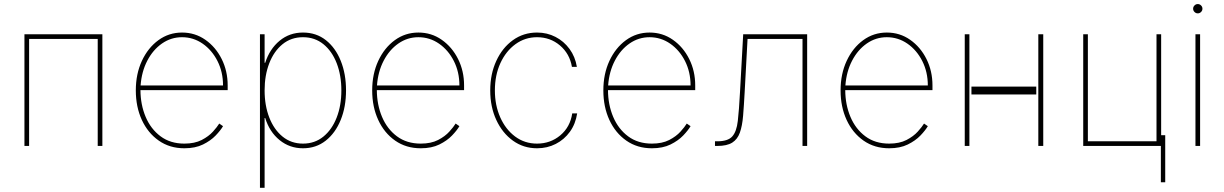

<svg xmlns="http://www.w3.org/2000/svg" viewBox="-20 -713 5982 938"><path d="M99.4 0V-545.5H480.1V0H457.4V-522.7H122.2V0Z M880.7 11.4Q809.3 11.4 755.9 -25.9Q702.4 -63.2 672.9 -127.1Q643.5 -191.1 643.5 -271.3Q643.5 -351.6 673.1 -415.5Q702.8 -479.4 753.9 -516.7Q805 -554 869.3 -554Q932.9 -554 983.3 -518.6Q1033.7 -483.3 1063 -424.7Q1092.3 -366.1 1092.3 -295.5V-272.7H666.2Q666.5 -201.3 691.6 -142Q716.6 -82.7 764.4 -47.1Q812.1 -11.4 880.7 -11.4Q931.1 -11.4 965.4 -29.1Q999.6 -46.9 1020.4 -70Q1041.2 -93 1051.1 -109.4L1069.6 -96.6Q1057.5 -76 1033.4 -50.8Q1009.2 -25.6 971.6 -7.1Q933.9 11.4 880.7 11.4ZM666.9 -295.5H1069.6Q1069.6 -361.2 1042.6 -414.6Q1015.6 -468 970.2 -499.6Q924.7 -531.2 869.3 -531.2Q815.7 -531.2 771.5 -500.5Q727.3 -469.8 699.6 -416.5Q671.9 -363.3 666.9 -295.5Z M1250 204.5V-545.5H1272.7V-406.2H1275.6Q1297.6 -474.1 1346.1 -514Q1394.5 -554 1460.2 -554Q1524.9 -554 1571.9 -516.9Q1619 -479.8 1644.7 -415.8Q1670.5 -351.9 1670.5 -271.3Q1670.5 -191.1 1644.5 -127.1Q1618.6 -63.2 1571.4 -25.9Q1524.1 11.4 1460.2 11.4Q1395.2 11.4 1346.1 -28.4Q1296.9 -68.2 1275.6 -136.4H1272.7V204.5ZM1272.7 -271.3Q1272.7 -197.4 1295.6 -138.7Q1318.5 -79.9 1360.6 -45.6Q1402.7 -11.4 1460.2 -11.4Q1517.8 -11.4 1559.8 -45.6Q1601.9 -79.9 1624.8 -138.7Q1647.7 -197.4 1647.7 -271.3Q1647.7 -345.2 1625 -403.9Q1602.3 -462.7 1560.2 -497Q1518.1 -531.2 1460.2 -531.2Q1402.3 -531.2 1360.3 -497Q1318.2 -462.7 1295.5 -403.9Q1272.7 -345.2 1272.7 -271.3Z M2035.5 11.4Q1964.1 11.4 1910.7 -25.9Q1857.2 -63.2 1827.8 -127.1Q1798.3 -191.1 1798.3 -271.3Q1798.3 -351.6 1827.9 -415.5Q1857.6 -479.4 1908.7 -516.7Q1959.9 -554 2024.1 -554Q2087.7 -554 2138.1 -518.6Q2188.6 -483.3 2217.9 -424.7Q2247.2 -366.1 2247.2 -295.5V-272.7H1821Q1821.4 -201.3 1846.4 -142Q1871.4 -82.7 1919.2 -47.1Q1967 -11.4 2035.5 -11.4Q2085.9 -11.4 2120.2 -29.1Q2154.5 -46.9 2175.2 -70Q2196 -93 2206 -109.4L2224.4 -96.6Q2212.4 -76 2188.2 -50.8Q2164.1 -25.6 2126.4 -7.1Q2088.8 11.4 2035.5 11.4ZM1821.7 -295.5H2224.4Q2224.4 -361.2 2197.4 -414.6Q2170.5 -468 2125 -499.6Q2079.5 -531.2 2024.1 -531.2Q1970.5 -531.2 1926.3 -500.5Q1882.1 -469.8 1854.4 -416.5Q1826.7 -363.3 1821.7 -295.5Z M2603.7 11.4Q2537.6 11.4 2486 -25.7Q2434.3 -62.9 2404.7 -126.8Q2375 -190.7 2375 -271.3Q2375 -351.2 2404.5 -415.3Q2433.9 -479.4 2485.6 -516.7Q2537.3 -554 2603.7 -554Q2652.7 -554 2693.7 -532.8Q2734.7 -511.7 2762.4 -473.9Q2790.1 -436.1 2798.3 -386.4H2774.1Q2763.1 -450.6 2715.7 -490.9Q2668.3 -531.2 2603.7 -531.2Q2545.1 -531.2 2498.4 -497.3Q2451.7 -463.4 2424.7 -404.7Q2397.7 -345.9 2397.7 -271.3Q2397.7 -198.9 2423.8 -139.9Q2449.9 -81 2496.4 -46.2Q2543 -11.4 2603.7 -11.4Q2669 -11.4 2717.3 -51.8Q2765.6 -92.3 2775.6 -159.1H2799.7Q2791.9 -107.6 2764.2 -69.2Q2736.5 -30.9 2695 -9.8Q2653.4 11.4 2603.7 11.4Z M3164.8 11.4Q3093.4 11.4 3040 -25.9Q2986.5 -63.2 2957 -127.1Q2927.6 -191.1 2927.6 -271.3Q2927.6 -351.6 2957.2 -415.5Q2986.9 -479.4 3038 -516.7Q3089.1 -554 3153.4 -554Q3217 -554 3267.4 -518.6Q3317.8 -483.3 3347.1 -424.7Q3376.4 -366.1 3376.4 -295.5V-272.7H2950.3Q2950.6 -201.3 2975.7 -142Q3000.7 -82.7 3048.5 -47.1Q3096.2 -11.4 3164.8 -11.4Q3215.2 -11.4 3249.5 -29.1Q3283.7 -46.9 3304.5 -70Q3325.3 -93 3335.2 -109.4L3353.7 -96.6Q3341.6 -76 3317.5 -50.8Q3293.3 -25.6 3255.7 -7.1Q3218 11.4 3164.8 11.4ZM2951 -295.5H3353.7Q3353.7 -361.2 3326.7 -414.6Q3299.7 -468 3254.3 -499.6Q3208.8 -531.2 3153.4 -531.2Q3099.8 -531.2 3055.6 -500.5Q3011.4 -469.8 2983.7 -416.5Q2956 -363.3 2951 -295.5Z M3473 0V-22.7H3484.4Q3535.9 -22.7 3557.2 -46.2Q3578.5 -69.6 3584.5 -122.3Q3590.6 -175.1 3595.2 -262.8L3610.8 -545.5H3923.3V0H3900.6V-522.7H3632.1L3617.9 -261.4Q3614.3 -196 3610.3 -146.8Q3606.2 -97.7 3594.6 -65.2Q3583.1 -32.7 3557.4 -16.3Q3531.6 0 3484.4 0Z M4323.9 11.4Q4252.5 11.4 4199 -25.9Q4145.6 -63.2 4116.1 -127.1Q4086.6 -191.1 4086.6 -271.3Q4086.6 -351.6 4116.3 -415.5Q4146 -479.4 4197.1 -516.7Q4248.2 -554 4312.5 -554Q4376.1 -554 4426.5 -518.6Q4476.9 -483.3 4506.2 -424.7Q4535.5 -366.1 4535.5 -295.5V-272.7H4109.4Q4109.7 -201.3 4134.8 -142Q4159.8 -82.7 4207.6 -47.1Q4255.3 -11.4 4323.9 -11.4Q4374.3 -11.4 4408.6 -29.1Q4442.8 -46.9 4463.6 -70Q4484.4 -93 4494.3 -109.4L4512.8 -96.6Q4500.7 -76 4476.6 -50.8Q4452.4 -25.6 4414.8 -7.1Q4377.1 11.4 4323.9 11.4ZM4110.1 -295.5H4512.8Q4512.8 -361.2 4485.8 -414.6Q4458.8 -468 4413.4 -499.6Q4367.9 -531.2 4312.5 -531.2Q4258.9 -531.2 4214.7 -500.5Q4170.5 -469.8 4142.8 -416.5Q4115.1 -363.3 4110.1 -295.5Z M5076.7 -545.5V0H5052.6V-545.5ZM4715.9 -545.5V0H4693.2V-545.5ZM5042.6 -289.8V-251.4H4725.9V-289.8Z M5652.7 -545.5V0H5272V-545.5H5294.7V-22.7H5630V-545.5ZM5672.6 -52.6V177.6H5651.3V-52.6Z M5820.3 0V-545.5H5843V0ZM5831.7 -647.7Q5822.4 -647.7 5815.7 -654.5Q5808.9 -661.2 5808.9 -670.5Q5808.9 -679.7 5815.7 -686.4Q5822.4 -693.2 5831.7 -693.2Q5840.9 -693.2 5847.7 -686.4Q5854.4 -679.7 5854.4 -670.5Q5854.4 -661.2 5847.7 -654.5Q5840.9 -647.7 5831.7 -647.7Z"/></svg>

Font: Inter UI Thin
Style: Regular
Weight: 100
Designer: Rasmus Andersson
Foundry: rsms
Version: 3.2;8d6f07862